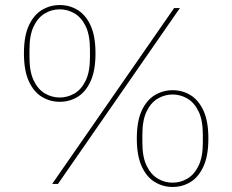

<svg xmlns="http://www.w3.org/2000/svg" viewBox="-20 -730 922 762"><path d="M210 0H187L671 -698H694ZM217 -326Q179 -326 146.5 -345.5Q114 -365 94.5 -407.5Q75 -450 75 -518Q75 -587 94.5 -629Q114 -671 146.5 -690.5Q179 -710 217 -710Q256 -710 288 -690.5Q320 -671 339.5 -629Q359 -587 359 -518Q359 -450 339.5 -407.5Q320 -365 288 -345.5Q256 -326 217 -326ZM217 -343Q248 -343 275.5 -359Q303 -375 320 -410Q337 -445 337 -502V-534Q337 -591 320 -626Q303 -661 275.5 -677Q248 -693 217 -693Q186 -693 158.5 -677Q131 -661 114 -626Q97 -591 97 -534V-502Q97 -445 114 -410Q131 -375 158.5 -359Q186 -343 217 -343ZM665 12Q627 12 594.5 -7.5Q562 -27 542.5 -69.5Q523 -112 523 -180Q523 -249 542.5 -291Q562 -333 594.5 -352.5Q627 -372 665 -372Q704 -372 736 -352.5Q768 -333 787.5 -291Q807 -249 807 -180Q807 -112 787.5 -69.5Q768 -27 736 -7.5Q704 12 665 12ZM665 -5Q696 -5 723.5 -21Q751 -37 768 -72Q785 -107 785 -164V-196Q785 -253 768 -288Q751 -323 723.5 -339Q696 -355 665 -355Q634 -355 606.5 -339Q579 -323 562 -288Q545 -253 545 -196V-164Q545 -107 562 -72Q579 -37 606.5 -21Q634 -5 665 -5Z"/></svg>

Font: IBM Plex Sans Thin
Style: Regular
Weight: 250
Designer: Mike Abbink, Paul van der Laan, Pieter van Rosmalen
Foundry: Bold Monday
Version: Version 3.201